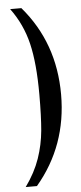

<svg xmlns="http://www.w3.org/2000/svg" viewBox="-58 -757 382 904"><g transform="rotate(-5 133.0 -304.5)"><path d="M128 -313Q128 -460 105.5 -554Q83 -648 26 -725H79Q230 -549 230 -304Q230 -62 79 116H26Q72 52 94 -12Q116 -76 122 -142.5Q128 -209 128 -313Z"/></g></svg>

Font: Trirong SemiBold
Style: Regular
Weight: 600
Designer: Katatrad Team
Foundry: CadsonDemak
Version: Version 1.000